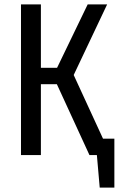

<svg xmlns="http://www.w3.org/2000/svg" viewBox="-20 -709 543 878"><path d="M503 -75V149H436L423 0H389L240 -324H167V0H76V-689H167V-399H241L381 -689H470L317 -366L451 -75Z"/></svg>

Font: Fira Sans Compressed
Style: Regular
Weight: 400
Width: 1
Designer: bBox Type GmbH & Carrois Corporate GbR & Edenspiekermann AG
Foundry: bBox Type GmbH & Carrois Corporate GbR & Edenspiekermann AG
Version: Version 4.301